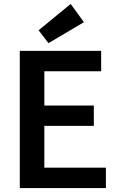

<svg xmlns="http://www.w3.org/2000/svg" viewBox="-20 -950 600 970"><path d="M80 0V-693H491V-590H204V-417H454V-314H204V-103H515V0ZM225 -732 175 -797 337 -930 404 -838Z"/></svg>

Font: Ubuntu Sans Mono SemiBold
Style: Regular
Weight: 600
Monospace: yes
Designer: Dalton Maag Ltd
Foundry: Dalton Maag Ltd
Version: Version 1.006